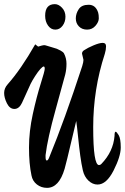

<svg xmlns="http://www.w3.org/2000/svg" viewBox="-20 -908 603 927"><path d="M486 -648Q430 -477 430 -294Q430 -111 458 -111Q464 -111 469 -116Q527 -176 533 -252Q533 -272 538 -272Q543 -272 553 -255.5Q563 -239 563 -196Q563 -153 528.5 -85Q494 -17 451 -17Q427 -17 407 -36Q387 -55 380 -85.5Q373 -116 367.5 -156.5Q362 -197 357 -247Q352 -297 348 -324Q341 -297 322 -215Q303 -133 292 -93Q265 -1 207 -1Q179 -1 158 -17.5Q137 -34 132 -61Q120 -117 120 -195.5Q120 -274 138.5 -358Q157 -442 176.5 -503.5Q196 -565 196 -576Q196 -587 191 -587Q186 -587 175 -575Q164 -563 149.5 -540.5Q135 -518 127.5 -502.5Q120 -487 106 -455Q92 -423 86 -411Q72 -382 49.5 -382Q27 -382 13.5 -409Q0 -436 0 -459Q0 -482 17 -501Q81 -573 150 -694L164 -683Q187 -690 192.5 -690Q198 -690 205 -687.5Q212 -685 230 -680Q248 -675 254.5 -672.5Q261 -670 273 -663.5Q285 -657 289 -650Q301 -627 301 -600Q301 -573 295 -548.5Q289 -524 249 -380.5Q209 -237 200 -159V-150Q200 -133 206 -133Q212 -133 218 -149Q292 -329 377 -589Q383 -609 383 -619L376 -649Q376 -660 387 -666Q403 -677 431.5 -689Q460 -701 476 -701Q492 -701 492 -684.5Q492 -668 486 -648ZM454 -847Q457 -837 457 -819.5Q457 -802 441 -783.5Q425 -765 400.5 -765Q376 -765 361 -780.5Q346 -796 346 -819Q346 -842 360 -863.5Q374 -885 408 -885Q442 -885 454 -847ZM245 -888Q263 -888 279.5 -870.5Q296 -853 296 -827.5Q296 -802 282 -783.5Q268 -765 247 -765Q226 -765 212 -784.5Q198 -804 198 -832Q198 -888 245 -888Z"/></svg>

Font: Devonshire
Style: Regular
Weight: 400
Designer: Astigmatic (AOETI)
Foundry: Astigmatic (AOETI)
Version: Version 1.001